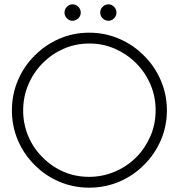

<svg xmlns="http://www.w3.org/2000/svg" viewBox="-20 -859 826 887"><path d="M645 -97Q694 -145 722.5 -210Q751 -275 751 -349Q751 -423 722.5 -488.5Q694 -554 645 -602Q597 -651 531.5 -679.5Q466 -708 392 -708Q318 -708 253 -679.5Q188 -651 140 -602Q91 -554 63 -488.5Q35 -423 35 -349Q35 -275 63 -210Q91 -145 140 -97Q188 -48 253 -20Q318 8 392 8Q466 8 531.5 -20Q597 -48 645 -97ZM177 -132Q135 -173 111 -229Q87 -285 87 -349Q87 -412 111 -468.5Q135 -525 177 -567Q218 -609 273.5 -633.5Q329 -658 393 -658Q456 -658 511.5 -633.5Q567 -609 609 -567Q651 -525 675 -469Q699 -413 699 -349Q699 -285 674.5 -229Q650 -173 609 -132Q567 -90 510.5 -66Q454 -42 391 -42Q328 -42 273 -66Q218 -90 177 -132ZM518 -801Q518 -817 506.5 -828Q495 -839 481 -839Q466 -839 454.5 -828Q443 -817 443 -801Q443 -785 454.5 -774Q466 -763 481 -763Q495 -763 506.5 -774Q518 -785 518 -801ZM353 -801Q353 -817 341.5 -828Q330 -839 315 -839Q301 -839 289.5 -828Q278 -817 278 -801Q278 -785 289.5 -774Q301 -763 315 -763Q330 -763 341.5 -774Q353 -785 353 -801Z"/></svg>

Font: Josefin Slab Thin Medium
Style: Regular
Weight: 500
Version: Version 2.000